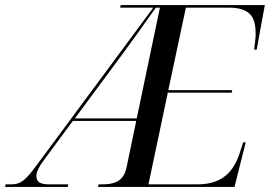

<svg xmlns="http://www.w3.org/2000/svg" viewBox="-82 -734 1060 754"><path d="M-62 0H184L186 -10H112C74 -10 61 -20 61 -43C61 -59 71 -79 88 -102L204 -259H453L415 -77C403 -18 362 -10 318 -10H305L303 0H839L883 -175H873L859 -132C837 -66 796 -10 694 -10H501L577 -370H828L830 -380H579L648 -704H816C911 -704 922 -656 922 -597C922 -585 917 -548 916 -539H926L958 -714H392L390 -704H520L64 -88C17 -24 -1 -10 -39 -10H-60ZM212 -269 363 -473C425 -556 489 -646 530 -704H546L455 -269Z"/></svg>

Font: Noto Serif Display
Style: Italic
Weight: 400
Italic angle: -12°
Designer: Monotype Design Team
Foundry: Monotype Imaging Inc.
Version: Version 2.009